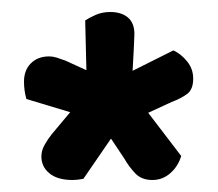

<svg xmlns="http://www.w3.org/2000/svg" viewBox="-20 -669 364 320"><path d="M119 -371Q114 -370 109.5 -369.5Q105 -369 101 -369Q76 -369 62.5 -380Q49 -391 49 -408Q49 -418 54 -427Q59 -436 66 -445L97 -482L24 -504Q20 -518 20 -533Q20 -552 31.5 -563.5Q43 -575 62 -575Q68 -575 74.5 -573Q81 -571 89 -568L124 -552L122 -635Q128 -639 139 -644Q150 -649 164 -649Q182 -649 193 -640Q204 -631 204 -612Q204 -607 203 -588Q202 -570 201 -551L269 -585Q282 -579 292 -566.5Q302 -554 302 -538Q302 -520 292 -512.5Q282 -505 266 -499L227 -481L282 -409Q277 -392 264 -380.5Q251 -369 234 -369Q216 -369 205.5 -380Q195 -391 187 -405L165 -438Z"/></svg>

Font: Baloo Bhaijaan 2 SemiBold
Style: Regular
Weight: 600
Designer: Sanskriti Dholi, Noopur Datye and Ek Type
Foundry: Ek Type
Version: Version 1.700